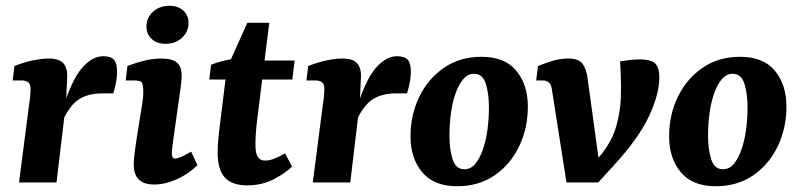

<svg xmlns="http://www.w3.org/2000/svg" viewBox="-20 -633 2773 666"><path d="M46 0 81 -271Q83 -282 84.5 -297.5Q86 -313 86 -325Q86 -341 78 -347.5Q70 -354 54 -354H24L30 -404Q66 -418 96 -424Q126 -430 149 -430Q187 -430 201 -412Q215 -394 213 -364L209 -277L176 0ZM195 -247Q227 -353 263 -395.5Q299 -438 338 -438Q364 -438 375 -426Q386 -414 386 -386Q386 -364 382 -345Q378 -326 373 -309H333Q288 -309 256 -290Q224 -271 197 -214Z M514 7Q444 7 444 -62Q444 -81 447.5 -107Q451 -133 454 -152L473 -271Q475 -286 476 -293.5Q477 -301 477 -312Q477 -344 470 -349Q463 -354 446 -354H416L422 -404Q459 -418 486.5 -424Q514 -430 539 -430Q577 -430 593.5 -416Q610 -402 610 -372Q610 -360 608.5 -344.5Q607 -329 605 -318L581 -148Q579 -134 577.5 -121.5Q576 -109 576 -101Q576 -83 587 -83Q595 -83 609 -89Q623 -95 643 -107L665 -60Q632 -28 592 -10.5Q552 7 514 7ZM554 -481Q525 -481 506.5 -497.5Q488 -514 488 -541Q488 -571 510.5 -592Q533 -613 568 -613Q597 -613 615.5 -596.5Q634 -580 634 -554Q634 -523 611.5 -502Q589 -481 554 -481Z M837 10Q786 10 760.5 -16.5Q735 -43 735 -104Q735 -127 737.5 -152Q740 -177 742 -194L767 -396L838 -554H914L872 -217Q869 -193 867.5 -171Q866 -149 866 -133Q866 -102 874 -89Q882 -76 900 -76Q915 -76 933.5 -83.5Q952 -91 969 -101L993 -55Q971 -33 930 -11.5Q889 10 837 10ZM706 -357 712 -408Q730 -416 756.5 -422.5Q783 -429 811 -432L855 -423H1002L994 -357Z M1065 0 1100 -271Q1102 -282 1103.5 -297.5Q1105 -313 1105 -325Q1105 -341 1097 -347.5Q1089 -354 1073 -354H1043L1049 -404Q1085 -418 1115 -424Q1145 -430 1168 -430Q1206 -430 1220 -412Q1234 -394 1232 -364L1228 -277L1195 0ZM1214 -247Q1246 -353 1282 -395.5Q1318 -438 1357 -438Q1383 -438 1394 -426Q1405 -414 1405 -386Q1405 -364 1401 -345Q1397 -326 1392 -309H1352Q1307 -309 1275 -290Q1243 -271 1216 -214Z M1566 13Q1485 13 1444.5 -35.5Q1404 -84 1404 -160Q1404 -234 1434 -296.5Q1464 -359 1519.5 -397.5Q1575 -436 1650 -436Q1731 -436 1771 -387.5Q1811 -339 1811 -263Q1811 -189 1781 -126Q1751 -63 1696 -25Q1641 13 1566 13ZM1589 -46Q1612 -45 1628 -64Q1644 -83 1655 -114.5Q1666 -146 1671 -184Q1676 -222 1676 -261Q1676 -307 1665.5 -341.5Q1655 -376 1626 -377Q1604 -378 1587.5 -359Q1571 -340 1560 -308.5Q1549 -277 1544 -239Q1539 -201 1539 -162Q1539 -117 1549.5 -82Q1560 -47 1589 -46Z M2055 0 2001 -35Q2019 -49 2036 -65Q2053 -81 2067 -99Q2104 -146 2118 -196.5Q2132 -247 2133.5 -294Q2135 -341 2133 -377L2131 -420Q2148 -423 2165.5 -425Q2183 -427 2199 -427Q2237 -427 2252 -413.5Q2267 -400 2267 -365Q2267 -305 2230 -227.5Q2193 -150 2108 -58ZM1945 0 1894 -325Q1890 -354 1862 -354H1840L1846 -404Q1881 -418 1904.5 -424Q1928 -430 1950 -430Q1988 -430 2001 -411.5Q2014 -393 2018 -363L2064 -27L2055 0Z M2463 13Q2382 13 2341.5 -35.5Q2301 -84 2301 -160Q2301 -234 2331 -296.5Q2361 -359 2416.5 -397.5Q2472 -436 2547 -436Q2628 -436 2668 -387.5Q2708 -339 2708 -263Q2708 -189 2678 -126Q2648 -63 2593 -25Q2538 13 2463 13ZM2486 -46Q2509 -45 2525 -64Q2541 -83 2552 -114.5Q2563 -146 2568 -184Q2573 -222 2573 -261Q2573 -307 2562.5 -341.5Q2552 -376 2523 -377Q2501 -378 2484.5 -359Q2468 -340 2457 -308.5Q2446 -277 2441 -239Q2436 -201 2436 -162Q2436 -117 2446.5 -82Q2457 -47 2486 -46Z"/></svg>

Font: Rasa
Style: Italic
Weight: 400
Italic angle: -7.10001°
Designer: Anna Giedrys (Yrsa+Rasa design), David Brezina (Yrsa art-direction, Rasa art-direction, design)
Foundry: Rosetta Type Foundry
Version: Version 2.004